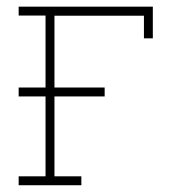

<svg xmlns="http://www.w3.org/2000/svg" viewBox="-20 -548 543 568"><path d="M35.2 0V-26.4H114.7V-502H35.2V-528.3H432.1V-434.6H405.8V-501.5H141.1V-26.4H220.7V0ZM35.2 -262.7V-289.1H289.6V-262.7Z"/></svg>

Font: Roboto Slab Thin
Style: Regular
Weight: 100
Designer: Google
Version: Version 2.000; ttfautohint (v1.8.1.43-b0c9)